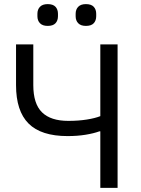

<svg xmlns="http://www.w3.org/2000/svg" viewBox="-20 -914 685 934"><path d="M468 0V-275H463Q436 -265 396 -258.5Q356 -252 309 -252Q180 -252 119 -313Q58 -374 58 -500V-698H142V-500Q142 -409 184.5 -367.5Q227 -326 312 -326Q362 -326 402.5 -332.5Q443 -339 468 -349V-698H552V0ZM212 -788Q187 -788 174.5 -801Q162 -814 162 -835V-847Q162 -868 174.5 -881Q187 -894 212 -894Q238 -894 250 -881Q262 -868 262 -847V-835Q262 -814 250 -801Q238 -788 212 -788ZM398 -788Q373 -788 360.5 -801Q348 -814 348 -835V-847Q348 -868 360.5 -881Q373 -894 398 -894Q424 -894 436 -881Q448 -868 448 -847V-835Q448 -814 436 -801Q424 -788 398 -788Z"/></svg>

Font: IBM Plex Sans
Style: Regular
Weight: 400
Designer: Mike Abbink, Paul van der Laan, Pieter van Rosmalen
Foundry: Bold Monday
Version: Version 3.201